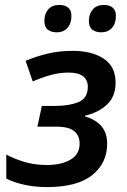

<svg xmlns="http://www.w3.org/2000/svg" viewBox="-20 -760 522 790"><path d="M172.9 9.8Q123 9.8 78.6 -0.2Q34.2 -10.3 5.9 -25.4V-124Q35.2 -107.9 78.1 -94.5Q121.1 -81.1 173.8 -81.1Q231.4 -81.1 269.5 -102.8Q307.6 -124.5 307.6 -169.4Q307.6 -201.7 285.6 -220.2Q263.7 -238.8 212.4 -238.8H133.8L152.3 -324.2H207.5Q264.2 -324.2 302.7 -339.8Q341.3 -355.5 341.3 -403.3Q341.3 -430.2 322.3 -445.8Q303.2 -461.4 261.2 -461.4Q226.6 -461.4 190.2 -451.7Q153.8 -441.9 114.7 -424.8L85.4 -509.8Q129.4 -528.3 176.3 -539.6Q223.1 -550.8 279.3 -550.8Q357.9 -550.8 406.7 -518.6Q455.6 -486.3 455.6 -420.4Q455.6 -363.3 420.9 -330.3Q386.2 -297.4 329.6 -283.7V-280.8Q371.1 -269.5 396 -242.2Q420.9 -214.8 420.9 -168.5Q420.9 -89.4 359.6 -39.8Q298.3 9.8 172.9 9.8ZM396.5 -627Q374 -627 359.9 -637.9Q345.7 -648.9 345.7 -673.8Q345.7 -703.1 361.8 -721.4Q377.9 -739.7 407.7 -739.7Q429.7 -739.7 443.4 -728.8Q457 -717.8 457 -694.8Q457 -663.6 440.7 -645.3Q424.3 -627 396.5 -627ZM213.4 -627Q190.9 -627 176.8 -637.9Q162.6 -648.9 162.6 -673.8Q162.6 -703.1 178.5 -721.4Q194.3 -739.7 224.1 -739.7Q246.6 -739.7 260.3 -728.8Q273.9 -717.8 273.9 -694.8Q273.9 -663.6 257.6 -645.3Q241.2 -627 213.4 -627Z"/></svg>

Font: Open Sans SemiBold
Style: Italic
Weight: 600
Italic angle: -12°
Designer: Monotype Design Team
Foundry: Monotype Imaging Inc.
Version: Version 3.003; ttfautohint (v1.8.4)